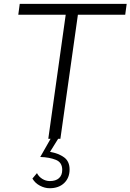

<svg xmlns="http://www.w3.org/2000/svg" viewBox="-20 -717 674 992"><path d="M319.5 -641H74.5L82 -697H634.5L627 -641H382.5L292 0H280.5L238.5 67.5Q283.5 75.5 311.5 96.2Q339.5 117 339.5 158.5Q339.5 202 311.5 228.8Q283.5 255.5 236.5 255.5Q211 255.5 186 242.2Q161 229 147.5 205.5L171 177.5Q180 195.5 198.2 207Q216.5 218.5 237.5 218.5Q268 218.5 284.8 203.5Q301.5 188.5 301.5 160.5Q301.5 122 268.5 108.8Q235.5 95.5 188 94L241.5 0H229.5Z"/></svg>

Font: HK Grotesk Light
Style: Italic
Weight: 300
Italic angle: -16°
Designer: Alfredo Marco Pradil
Foundry: Hanken Design Co.
Version: Version 3.001